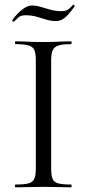

<svg xmlns="http://www.w3.org/2000/svg" viewBox="-20 -802 372 822"><path d="M199 -81Q199 -52 204.8 -37Q210.6 -22 229.2 -17Q247.8 -12 284.4 -12Q286.6 -12 286.6 -6Q286.6 0 284.4 0Q260 0 230.4 -1Q200.8 -2 165.2 -2Q131.6 -2 101.4 -1Q71.2 0 46.8 0Q44 0 44 -6Q44 -12 46.8 -12Q83.4 -12 102.1 -17Q120.8 -22 127.1 -37Q133.4 -52 133.4 -81V-544Q133.4 -573 127.1 -587.5Q120.8 -602 102.1 -607.5Q83.4 -613 46.8 -613Q44 -613 44 -619Q44 -625 46.8 -625Q71.2 -625 101.4 -623.5Q131.6 -622 165.2 -622Q200.8 -622 230.9 -623.5Q261 -625 284.4 -625Q286.6 -625 286.6 -619Q286.6 -613 284.4 -613Q248 -613 229.7 -607Q211.4 -601 205.2 -586Q199 -571 199 -542ZM242.8 -754.2Q262.2 -754.2 272.7 -762.2Q283.2 -770.2 292.2 -781.2Q294.2 -783.2 297.7 -779.8Q301.2 -776.4 299.2 -774.2Q272.2 -736.4 255.3 -724.1Q238.4 -711.8 220.2 -711.8Q198.2 -711.8 177.7 -718.2Q157.2 -724.6 136.1 -730.6Q115 -736.6 89.6 -736.6Q69.2 -736.6 59.9 -728.4Q50.6 -720.2 40.2 -709.6Q38.2 -708.6 34.7 -711.2Q31.2 -713.8 33.2 -716.6Q41.2 -728.4 54.6 -742.6Q68 -756.8 84.2 -767.6Q100.4 -778.4 117.8 -778.4Q135 -778.4 154.6 -772.4Q174.2 -766.4 196.4 -760.3Q218.6 -754.2 242.8 -754.2Z"/></svg>

Font: Cormorant Garamond Light
Style: Regular
Weight: 300
Designer: Christian Thalmann (Catharsis Fonts)
Foundry: Catharsis Fonts
Version: Version 4.001